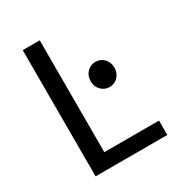

<svg xmlns="http://www.w3.org/2000/svg" viewBox="-159 -760 801 864"><g transform="rotate(-30 241.5 -328.0)"><path d="M86.4 0V-655.8H174.8V-74.7H459V0ZM342.8 -316.4Q317.4 -316.4 299.3 -334.7Q281.2 -353 281.2 -380.9Q281.2 -410.2 299.3 -428.5Q317.4 -446.8 342.8 -446.8Q368.7 -446.8 386.5 -428.5Q404.3 -410.2 404.3 -380.9Q404.3 -353 386.5 -334.7Q368.7 -316.4 342.8 -316.4Z"/></g></svg>

Font: Varta Medium
Style: Regular
Weight: 500
Designer: Joana Correia, Viktoriya Grabowska, Eben Sorkin
Foundry: Sorkin Type Co.
Version: Version 1.004